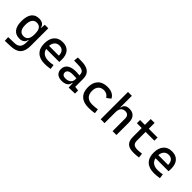

<svg xmlns="http://www.w3.org/2000/svg" viewBox="231 -2069 3640 3640"><g transform="rotate(45 2051.0 -249.0)"><path d="M88.9 233.4 84 138.7 250 133.8Q328.6 131.3 364.3 90.3Q399.9 49.3 400.4 -30.3V-408.2L410.2 -517.6H503.9V-45.9Q503.9 92.3 440.9 158.2Q377.9 224.1 240.2 228.5ZM253.4 9.8Q151.9 9.8 99.4 -57.1Q46.9 -124 46.9 -253.9Q46.9 -388.7 99.4 -458Q151.9 -527.3 253.4 -527.3Q314 -527.3 351.6 -500Q389.2 -472.7 395.5 -423.8H435.5L400.4 -276.4Q400.4 -356.4 368.9 -397.9Q337.4 -439.5 276.4 -439.5Q213.9 -439.5 181.6 -392.6Q149.4 -345.7 149.4 -253.9Q149.4 -167 181.6 -122.6Q213.9 -78.1 276.4 -78.1Q337.4 -78.1 368.9 -119.6Q400.4 -161.1 400.4 -241.2L435.5 -93.8H390.6Q385.7 -44.9 349.4 -17.6Q313 9.8 253.4 9.8Z M928.7 9.8Q796.4 9.8 724.4 -59.8Q652.3 -129.4 652.3 -259.8Q652.3 -386.7 713.4 -457Q774.4 -527.3 885.7 -527.3Q990.7 -527.3 1048.1 -463.9Q1105.5 -400.4 1105.5 -279.3Q1105.5 -243.7 1102.5 -212.9H739.3V-292H1011.7Q1011.7 -361.8 978.5 -399.2Q945.3 -436.5 886.7 -436.5Q820.8 -436.5 784.4 -391.6Q748 -346.7 748 -264.6Q748 -174.8 798.1 -127.9Q848.1 -81.1 940.4 -81.1Q972.7 -81.1 1003.9 -84.7Q1035.2 -88.4 1067.4 -94.7L1080.1 -3.9Q1034.2 4.9 996.1 7.3Q958 9.8 928.7 9.8Z M1571.3 4.9 1564.5 -148.4 1550.8 -191.4V-325.2Q1550.8 -377 1514.4 -401.1Q1478 -425.3 1406.2 -427.2L1282.2 -430.7L1292 -522.5L1396.5 -521Q1524.9 -519 1587.2 -465.6Q1649.4 -412.1 1649.4 -309.6V-93.8L1737.3 -83V0ZM1388.7 9.8Q1307.6 9.8 1263.2 -29.3Q1218.8 -68.4 1218.8 -139.6Q1218.8 -221.7 1280 -265.6Q1341.3 -309.6 1453.1 -309.6Q1499.5 -309.6 1535.9 -304Q1572.3 -298.3 1600.6 -287.1L1579.1 -216.8Q1546.4 -224.1 1515.1 -225.3Q1483.9 -226.6 1451.2 -226.6Q1316.4 -226.6 1316.4 -144.5Q1316.4 -110.4 1339.6 -91.8Q1362.8 -73.2 1405.3 -73.2Q1453.6 -73.2 1486.1 -89.8Q1518.6 -106.4 1534.7 -132.3Q1550.8 -158.2 1550.8 -185.5V-242.2L1581.1 -109.4H1540L1556.6 -125Q1556.6 -80.1 1535.9 -50Q1515.1 -20 1477.5 -5.1Q1439.9 9.8 1388.7 9.8Z M2100.6 9.8Q1968.3 9.8 1896.2 -59.8Q1824.2 -129.4 1824.2 -259.8Q1824.2 -386.7 1892.3 -457Q1960.4 -527.3 2086.9 -527.3Q2162.6 -527.3 2216.6 -499.3Q2270.5 -471.2 2293.5 -419.9L2213.9 -359.9Q2191.9 -395.5 2157.7 -415Q2123.5 -434.6 2083 -434.6Q2009.8 -434.6 1969.2 -390.4Q1928.7 -346.2 1928.7 -264.6Q1928.7 -176.3 1976.3 -129.6Q2023.9 -83 2112.3 -83Q2148.4 -83 2184.6 -86.4Q2220.7 -89.8 2254.9 -95.7L2266.6 -4.9Q2226.6 3.9 2183.8 6.8Q2141.1 9.8 2100.6 9.8Z M2744.1 0V-336.9Q2744.1 -386.2 2719.7 -412.8Q2695.3 -439.5 2651.4 -439.5Q2529.3 -439.5 2529.3 -291L2499 -423.8H2539.1Q2543.5 -476.1 2577.1 -501.7Q2610.8 -527.3 2675.8 -527.3Q2757.8 -527.3 2802.7 -477.5Q2847.7 -427.7 2847.7 -336.9V0ZM2425.8 0V-732.4H2529.3V0Z M3316.4 9.8Q3198.7 9.8 3146.2 -39.1Q3093.8 -87.9 3093.8 -195.3V-283.2H3197.3V-200.2Q3197.3 -138.7 3227.3 -110.8Q3257.3 -83 3326.2 -83Q3350.6 -83 3377.9 -85.7Q3405.3 -88.4 3440.4 -92.8L3452.1 -2Q3418 3.9 3385.5 6.8Q3353 9.8 3316.4 9.8ZM3093.8 -244.1V-673.8H3197.3V-244.1ZM2963.9 -432.6V-517.6H3432.6V-432.6Z M3858.4 9.8Q3726.1 9.8 3654.1 -59.8Q3582 -129.4 3582 -259.8Q3582 -386.7 3643.1 -457Q3704.1 -527.3 3815.4 -527.3Q3920.4 -527.3 3977.8 -463.9Q4035.2 -400.4 4035.2 -279.3Q4035.2 -243.7 4032.2 -212.9H3668.9V-292H3941.4Q3941.4 -361.8 3908.2 -399.2Q3875 -436.5 3816.4 -436.5Q3750.5 -436.5 3714.1 -391.6Q3677.7 -346.7 3677.7 -264.6Q3677.7 -174.8 3727.8 -127.9Q3777.8 -81.1 3870.1 -81.1Q3902.3 -81.1 3933.6 -84.7Q3964.8 -88.4 3997.1 -94.7L4009.8 -3.9Q3963.9 4.9 3925.8 7.3Q3887.7 9.8 3858.4 9.8Z"/></g></svg>

Font: Cascadia Mono
Style: Regular
Weight: 400
Monospace: yes
Designer: Aaron Bell
Foundry: Saja Typeworks
Version: Version 2102.003